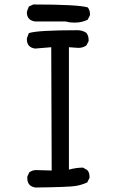

<svg xmlns="http://www.w3.org/2000/svg" viewBox="-20 -836 540 858"><path d="M139 2Q102 -3 102 -40V-47L111 -66Q125 -76 142 -76L211 -74L209 -625L137 -619Q100 -624 100 -661Q100 -667 109 -688Q147 -701 326 -701Q349 -701 366 -689Q376 -676 376 -658V-652L366 -633Q351 -622 330 -622L288 -625V-78Q321 -87 351 -87L370 -76Q380 -65 380 -47V-41L370 -21Q347 -10 318.5 -5Q290 0 139 2ZM314 -735 292 -736 274 -740H137Q100 -745 100 -781Q100 -786 109 -807L129 -816Q327 -816 372 -803Q382 -791 382 -774V-768L372 -748Q346 -735 314 -735Z"/></svg>

Font: Xiaolai SC
Style: Regular
Weight: 400
Designer: Nozomi Seto 瀬戸のぞみ
Version: Version 3.11;December 4, 2020;FontCreator 13.0.0.2613 64-bit